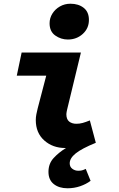

<svg xmlns="http://www.w3.org/2000/svg" viewBox="-20 -782 640 1030"><path d="M342 228Q297 228 268.5 205.5Q240 183 240 140Q240 96 267.5 66Q295 36 334 12Q333 12 332.5 12Q332 12 330 12Q263 12 217.5 -28.5Q172 -69 172 -138Q172 -153 175 -168.5Q178 -184 182 -200L228 -376H70L96 -500H414L340 -194Q339 -188 337.5 -182Q336 -176 336 -170Q336 -142 351 -130Q366 -118 390 -118Q407 -118 423.5 -122.5Q440 -127 462 -136L494 -16Q418 15 386 41Q354 67 354 94Q354 113 368 123.5Q382 134 400 134Q411 134 419.5 132Q428 130 440 124L466 188Q442 206 410 217Q378 228 342 228ZM344 -570Q307 -570 276.5 -591.5Q246 -613 246 -657Q246 -685 261 -709Q276 -733 301.5 -747.5Q327 -762 358 -762Q401 -762 429 -740Q457 -718 457 -675Q457 -630 424 -600Q391 -570 344 -570Z"/></svg>

Font: Source Code Pro ExtraLight Black
Style: Italic
Weight: 900
Italic angle: -11°
Monospace: yes
Version: Version 1.016;hotconv 1.0.116;makeotfexe 2.5.65601